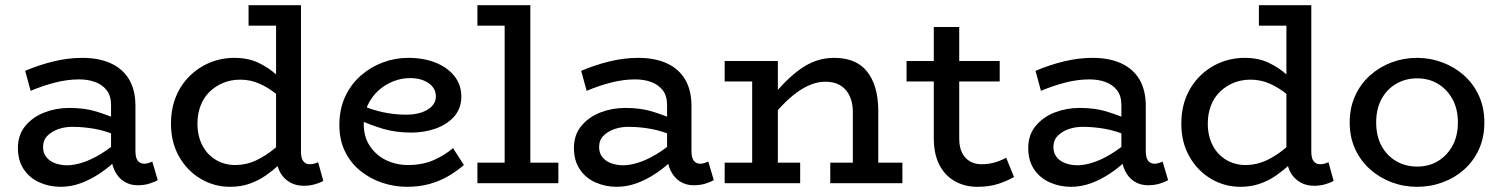

<svg xmlns="http://www.w3.org/2000/svg" viewBox="-20 -706 5782 740"><path d="M510 8Q481 8 458 -6.5Q435 -21 421.5 -49Q408 -77 408 -116V-301Q408 -337 391 -358.5Q374 -380 346.5 -390Q319 -400 285 -400Q240 -400 193 -388Q146 -376 98 -356L77 -433Q131 -456 187 -469.5Q243 -483 297 -483Q361 -483 407 -462Q453 -441 477.5 -400Q502 -359 502 -297V-124Q502 -98 511 -86.5Q520 -75 536 -75Q545 -75 553 -78Q561 -81 567 -83L588 -12Q577 -5 556.5 1.5Q536 8 510 8ZM214 14Q170 14 132 -3Q94 -20 71.5 -53.5Q49 -87 49 -136Q49 -186 77.5 -220.5Q106 -255 151 -272.5Q196 -290 247 -290Q306 -290 350 -276.5Q394 -263 441 -243V-179Q388 -202 344.5 -209.5Q301 -217 264 -217Q233 -218 206.5 -209Q180 -200 163 -183Q146 -166 146 -139Q146 -116 159 -100Q172 -84 193.5 -76.5Q215 -69 239 -69Q265 -69 298 -79.5Q331 -90 367.5 -112Q404 -134 441 -167L439 -99Q405 -65 367.5 -39.5Q330 -14 291.5 0Q253 14 214 14Z M867 14Q806 14 754 -16.5Q702 -47 670.5 -102Q639 -157 639 -229Q639 -286 657.5 -332Q676 -378 710 -412Q744 -446 788.5 -464.5Q833 -483 884 -483Q936 -483 976 -464Q1016 -445 1046.5 -417Q1077 -389 1100 -361V-289Q1076 -318 1045.5 -343Q1015 -368 980 -383.5Q945 -399 906 -399Q870 -399 840 -386.5Q810 -374 787.5 -352Q765 -330 753 -298.5Q741 -267 741 -230Q741 -182 760 -145.5Q779 -109 813.5 -89Q848 -69 891 -70Q932 -71 968.5 -88.5Q1005 -106 1037.5 -133Q1070 -160 1097 -187V-111Q1079 -92 1055.5 -70.5Q1032 -49 1004 -29.5Q976 -10 942 2Q908 14 867 14ZM1151 10Q1104 10 1074 -22Q1044 -54 1044 -113V-686H1140V-121Q1140 -95 1149.5 -84Q1159 -73 1173 -73Q1184 -73 1192 -75.5Q1200 -78 1206 -81L1226 -9Q1215 -2 1194.5 4Q1174 10 1151 10ZM938 -607V-686H1131V-607Z M1549 14Q1500 14 1453.5 -1.5Q1407 -17 1369.5 -47Q1332 -77 1310 -121.5Q1288 -166 1288 -224Q1288 -286 1310.5 -334Q1333 -382 1371 -415Q1409 -448 1456 -465.5Q1503 -483 1553 -483Q1613 -483 1659 -464.5Q1705 -446 1731.5 -412.5Q1758 -379 1758 -334Q1758 -288 1730.5 -257Q1703 -226 1659 -210.5Q1615 -195 1566 -195Q1505 -195 1456.5 -209.5Q1408 -224 1362 -245L1361 -305Q1414 -282 1458.5 -273Q1503 -264 1545 -264Q1577 -264 1602.5 -272Q1628 -280 1644 -296Q1660 -312 1660 -334Q1660 -366 1632 -385.5Q1604 -405 1560 -405Q1527 -405 1495.5 -392.5Q1464 -380 1438.5 -357Q1413 -334 1397.5 -301.5Q1382 -269 1382 -227Q1382 -178 1406 -142.5Q1430 -107 1468.5 -88.5Q1507 -70 1552 -70Q1608 -70 1650.5 -88.5Q1693 -107 1726 -135L1768 -70Q1740 -46 1707.5 -27Q1675 -8 1635.5 3Q1596 14 1549 14Z M1925 -22V-686H2024V-22ZM1820 0V-79H2132V0ZM1820 -607V-686H2018V-607Z M2653 8Q2624 8 2601 -6.5Q2578 -21 2564.5 -49Q2551 -77 2551 -116V-301Q2551 -337 2534 -358.5Q2517 -380 2489.5 -390Q2462 -400 2428 -400Q2383 -400 2336 -388Q2289 -376 2241 -356L2220 -433Q2274 -456 2330 -469.5Q2386 -483 2440 -483Q2504 -483 2550 -462Q2596 -441 2620.5 -400Q2645 -359 2645 -297V-124Q2645 -98 2654 -86.5Q2663 -75 2679 -75Q2688 -75 2696 -78Q2704 -81 2710 -83L2731 -12Q2720 -5 2699.5 1.5Q2679 8 2653 8ZM2357 14Q2313 14 2275 -3Q2237 -20 2214.5 -53.5Q2192 -87 2192 -136Q2192 -186 2220.5 -220.5Q2249 -255 2294 -272.5Q2339 -290 2390 -290Q2449 -290 2493 -276.5Q2537 -263 2584 -243V-179Q2531 -202 2487.5 -209.5Q2444 -217 2407 -217Q2376 -218 2349.5 -209Q2323 -200 2306 -183Q2289 -166 2289 -139Q2289 -116 2302 -100Q2315 -84 2336.5 -76.5Q2358 -69 2382 -69Q2408 -69 2441 -79.5Q2474 -90 2510.5 -112Q2547 -134 2584 -167L2582 -99Q2548 -65 2510.5 -39.5Q2473 -14 2434.5 0Q2396 14 2357 14Z M3267 0V-274Q3267 -301 3260 -322.5Q3253 -344 3239.5 -359.5Q3226 -375 3206.5 -383Q3187 -391 3161 -391Q3134 -391 3106.5 -380.5Q3079 -370 3051 -349.5Q3023 -329 2995.5 -300.5Q2968 -272 2940 -236V-316Q2972 -355 3002.5 -386Q3033 -417 3063.5 -439Q3094 -461 3126.5 -472Q3159 -483 3195 -483Q3236 -483 3267.5 -470.5Q3299 -458 3320.5 -432Q3342 -406 3353.5 -367.5Q3365 -329 3365 -277V0ZM2773 0V-79H3064V0ZM2879 0V-471H2978V0ZM2773 -392V-471H2957V-392ZM3180 0V-79H3458V0Z M3747 14Q3698 14 3659.5 -8Q3621 -30 3600 -71.5Q3579 -113 3579 -174V-602H3677V-173Q3677 -138 3688.5 -116Q3700 -94 3719.5 -83.5Q3739 -73 3762 -73Q3790 -73 3814 -80Q3838 -87 3858 -98L3888 -24Q3863 -9 3828 2.5Q3793 14 3747 14ZM3474 -392V-471H3833V-392Z M4404 8Q4375 8 4352 -6.5Q4329 -21 4315.5 -49Q4302 -77 4302 -116V-301Q4302 -337 4285 -358.5Q4268 -380 4240.5 -390Q4213 -400 4179 -400Q4134 -400 4087 -388Q4040 -376 3992 -356L3971 -433Q4025 -456 4081 -469.5Q4137 -483 4191 -483Q4255 -483 4301 -462Q4347 -441 4371.5 -400Q4396 -359 4396 -297V-124Q4396 -98 4405 -86.5Q4414 -75 4430 -75Q4439 -75 4447 -78Q4455 -81 4461 -83L4482 -12Q4471 -5 4450.5 1.5Q4430 8 4404 8ZM4108 14Q4064 14 4026 -3Q3988 -20 3965.5 -53.5Q3943 -87 3943 -136Q3943 -186 3971.5 -220.5Q4000 -255 4045 -272.5Q4090 -290 4141 -290Q4200 -290 4244 -276.5Q4288 -263 4335 -243V-179Q4282 -202 4238.5 -209.5Q4195 -217 4158 -217Q4127 -218 4100.5 -209Q4074 -200 4057 -183Q4040 -166 4040 -139Q4040 -116 4053 -100Q4066 -84 4087.5 -76.5Q4109 -69 4133 -69Q4159 -69 4192 -79.5Q4225 -90 4261.5 -112Q4298 -134 4335 -167L4333 -99Q4299 -65 4261.5 -39.5Q4224 -14 4185.5 0Q4147 14 4108 14Z M4761 14Q4700 14 4648 -16.5Q4596 -47 4564.5 -102Q4533 -157 4533 -229Q4533 -286 4551.5 -332Q4570 -378 4604 -412Q4638 -446 4682.5 -464.5Q4727 -483 4778 -483Q4830 -483 4870 -464Q4910 -445 4940.5 -417Q4971 -389 4994 -361V-289Q4970 -318 4939.5 -343Q4909 -368 4874 -383.5Q4839 -399 4800 -399Q4764 -399 4734 -386.5Q4704 -374 4681.5 -352Q4659 -330 4647 -298.5Q4635 -267 4635 -230Q4635 -182 4654 -145.5Q4673 -109 4707.5 -89Q4742 -69 4785 -70Q4826 -71 4862.5 -88.5Q4899 -106 4931.5 -133Q4964 -160 4991 -187V-111Q4973 -92 4949.5 -70.5Q4926 -49 4898 -29.5Q4870 -10 4836 2Q4802 14 4761 14ZM5045 10Q4998 10 4968 -22Q4938 -54 4938 -113V-686H5034V-121Q5034 -95 5043.5 -84Q5053 -73 5067 -73Q5078 -73 5086 -75.5Q5094 -78 5100 -81L5120 -9Q5109 -2 5088.5 4Q5068 10 5045 10ZM4832 -607V-686H5025V-607Z M5442 14Q5390 14 5343.5 -3.5Q5297 -21 5260.5 -53.5Q5224 -86 5203 -131.5Q5182 -177 5182 -234Q5182 -291 5203 -337Q5224 -383 5260.5 -415.5Q5297 -448 5343.5 -465.5Q5390 -483 5442 -483Q5492 -483 5539 -465.5Q5586 -448 5622.5 -415.5Q5659 -383 5680 -337Q5701 -291 5701 -234Q5701 -177 5680.5 -131.5Q5660 -86 5624 -53.5Q5588 -21 5541 -3.5Q5494 14 5442 14ZM5442 -64Q5487 -64 5522 -85Q5557 -106 5578 -144Q5599 -182 5599 -234Q5599 -286 5578 -324Q5557 -362 5522 -383Q5487 -404 5442 -404Q5397 -404 5361 -383Q5325 -362 5304.5 -324Q5284 -286 5284 -234Q5284 -182 5304.5 -144Q5325 -106 5361 -85Q5397 -64 5442 -64Z"/></svg>

Font: BioRhyme ExtraBold
Style: Regular
Weight: 400
Version: Version 1.600;gftools[0.9.33]